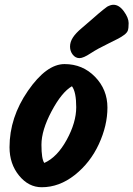

<svg xmlns="http://www.w3.org/2000/svg" viewBox="-20 -798 560 806"><path d="M282 -436Q239 -411 196.5 -331Q154 -251 154 -190.5Q154 -130 166 -114Q220 -138 260 -211Q300 -284 300 -348Q300 -412 282 -436ZM155 -12Q100 -12 60 -61Q20 -110 20 -180Q20 -305 97.5 -417Q175 -529 251 -529Q327 -529 379 -475.5Q431 -422 431 -346.5Q431 -271 395 -193Q359 -115 294 -63.5Q229 -12 155 -12ZM430 -770Q445 -778 456 -778Q480 -778 500 -750.5Q520 -723 520 -701Q520 -679 516.5 -669.5Q513 -660 500.5 -651Q488 -642 476.5 -636Q465 -630 437.5 -616.5Q410 -603 393.5 -594Q377 -585 360 -574Q330 -554 313.5 -554Q297 -554 285.5 -568.5Q274 -583 274 -602.5Q274 -622 286 -640.5Q298 -659 322.5 -679.5Q347 -700 365.5 -716.5Q384 -733 393 -740.5Q402 -748 413 -757Q424 -766 430 -770Z"/></svg>

Font: Kalam
Style: Bold
Weight: 700
Version: Version 2.001;PS 1.0;hotconv 1.0.79;makeotf.lib2.5.61930; tt